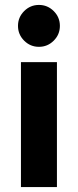

<svg xmlns="http://www.w3.org/2000/svg" viewBox="-20 -759 316 779"><path d="M198 -714Q223 -689 223 -654Q223 -619 198 -594Q173 -569 138 -569Q103 -569 78 -594Q53 -619 53 -654Q53 -689 78 -714Q103 -739 138 -739Q173 -739 198 -714ZM211 0H65V-507H211Z"/></svg>

Font: Hind Colombo
Style: Bold
Weight: 700
Designer: Jyotish Sonowal, Aditi Pimprikar
Foundry: Indian Type Foundry
Version: Version 1.000;PS 1.0;hotconv 1.0.86;makeotf.lib2.5.63406; tt